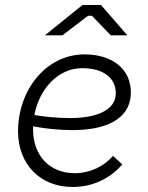

<svg xmlns="http://www.w3.org/2000/svg" viewBox="-20 -740 592 766"><path d="M270 6C346 6 417 -25 468 -84L431 -118C394 -76 339 -49 279 -49C177 -49 112 -120 112 -223V-236C159 -227 214 -221 271 -221C389 -221 502 -257 502 -372C502 -463 430 -523 317 -523C164 -523 52 -381 52 -216C52 -86 139 6 270 6ZM488 -599 383 -720H309L159 -599H229L331 -677H347L422 -599ZM117 -281C138 -389 214 -468 308 -468C391 -468 442 -430 442 -368C442 -296 356 -269 261 -269C209 -269 159 -274 117 -281Z"/></svg>

Font: Fixel Text 20240404 Light
Style: Italic
Weight: 300
Width: 4
Italic angle: -10°
Designer: AlfaBravo + MacPaw
Foundry: Kyrylo Tkachov, Marchela Mozhyna, Serhii Makarenko, Maria Weinstein, Zakhar Kryvoshyya
Version: Version 1.211;Glyphs 3.2 (3225)